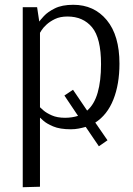

<svg xmlns="http://www.w3.org/2000/svg" viewBox="-20 -530 556 802"><path d="M75 252V-500H135L144 -440Q148 -446 163.5 -463Q179 -480 209 -495Q239 -510 286 -510Q373 -510 426 -446Q479 -382 479 -264Q479 -178 453.5 -114Q428 -50 378 -18L429 56L393 81L338 0Q324 4 308.5 7Q293 10 276 10Q230 10 202 -2Q174 -14 161 -26Q148 -38 148 -38H147V250ZM285 -155 344 -68Q374 -94 388 -143Q402 -192 402 -262Q402 -371 364.5 -416Q327 -461 262 -461Q231 -461 209.5 -450.5Q188 -440 174 -427Q160 -414 153.5 -403.5Q147 -393 147 -393V-82Q150 -79 162 -68.5Q174 -58 196.5 -48Q219 -38 252 -38Q280 -38 306 -46L249 -131Z"/></svg>

Font: Arsenal SC
Style: Regular
Weight: 400
Designer: Andrij Shevchenko
Foundry: Stairsfor
Version: Version 2.001; ttfautohint (v1.8.4.7-5d5b)